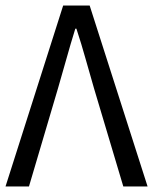

<svg xmlns="http://www.w3.org/2000/svg" viewBox="-20 -676 555 696"><path d="M0 0 209 -656H305L515 0H427L321 -355Q304 -413 290 -463.5Q276 -514 257 -572H253Q235 -514 221 -463.5Q207 -413 190 -355L85 0Z"/></svg>

Font: Processing Sans Pro
Style: Regular
Weight: 400
Designer: Paul D. Hunt
Foundry: Adobe Systems Incorporated
Version: Version 2.020;PS 2.000;hotconv 1.0.86;makeotf.lib2.5.63406